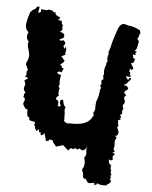

<svg xmlns="http://www.w3.org/2000/svg" viewBox="-20 -565 463 585"><path d="M408 -464 407 -468V-472Q388 -485 372 -487Q360 -492 357 -492Q348 -492 342 -482L337 -473L333 -463L327 -449L321 -434L318 -424Q316 -418 314 -414Q313 -411 311 -407Q310 -402 311 -398Q308 -396 308 -393V-390L307 -387Q306 -386 307 -383L308 -380V-378Q303 -374 304 -369Q299 -360 297 -350V-342Q297 -336 294 -335Q295 -332 295 -323Q289 -322 289 -318V-309Q285 -305 285 -301Q289 -300 287 -295L285 -292L284 -289V-286L283 -283Q281 -278 282 -277Q280 -271 278 -266L273 -255Q272 -253 272 -249Q271 -246 271 -244L270 -232L268 -227L265 -223Q263 -216 267 -214Q263 -213 261 -207Q248 -189 222 -188Q213 -187 203 -188L195 -189H189Q186 -188 181 -191Q178 -192 175 -197Q176 -198 176 -202V-207L177 -215V-223Q176 -234 180 -238Q175 -243 174 -249L173 -255L172 -261Q163 -262 163 -255Q162 -254 163 -249L165 -242Q159 -239 155 -243Q159 -246 157 -251Q159 -256 156 -259L154 -260L152 -262Q146 -264 160 -275Q156 -280 159 -283Q158 -289 162 -296Q159 -298 159 -302Q159 -306 162 -307Q160 -318 166 -336L163 -338L159 -339Q156 -340 154 -344Q161 -350 168 -344L170 -350L173 -354Q174 -356 173 -357Q172 -358 168 -358Q171 -363 163 -368L167 -371L171 -373Q175 -376 177 -381Q172 -383 172 -388L171 -389L169 -390Q167 -392 167 -393L173 -396L179 -398Q178 -401 179 -405L181 -410Q183 -418 180 -424L178 -416Q170 -424 176 -428L178 -430L179 -433Q179 -437 174 -442Q162 -440 161 -444Q162 -445 166 -447L169 -448H172Q183 -462 163 -468Q174 -476 169 -480Q174 -487 168 -494Q170 -501 166 -502L161 -503L157 -505Q159 -507 161 -508L163 -509L164 -511L159 -514L153 -518Q147 -522 150 -528Q143 -526 142 -530L141 -532L139 -533Q133 -535 128 -536Q124 -533 117 -535L111 -536L105 -537Q105 -530 104 -529Q102 -525 97 -527V-532L99 -536Q101 -542 100 -545Q96 -546 92 -543Q88 -540 88 -538Q82 -536 79 -534L76 -531L72 -528Q70 -524 66 -513L63 -505L61 -497Q55 -478 67 -467Q62 -459 62 -452Q62 -443 68 -439Q62 -432 67 -413Q69 -401 69 -397Q68 -387 62 -377Q56 -367 62 -363Q62 -356 66 -352Q61 -350 61 -342L60 -336Q58 -332 55 -330Q64 -332 65 -325Q59 -324 54 -319Q57 -314 57 -309L56 -305L54 -301Q50 -291 58 -283Q54 -281 53 -277V-274L51 -271L54 -267L56 -264L55 -259L53 -255Q50 -250 51 -247L53 -242L56 -237Q58 -232 63 -232Q65 -230 63 -225V-217Q63 -208 70 -207Q66 -200 74 -197L81 -195L87 -193Q82 -182 87 -180Q86 -176 87 -173L89 -171L90 -167Q92 -165 94 -168L96 -170Q97 -171 99 -171Q98 -166 99 -163.5Q100 -161 104 -162Q102 -154 107 -153Q110 -152 115 -160Q116 -156 118 -148L119 -141L120 -135Q126 -137 127 -134Q128 -140 133 -140L138 -138L142 -136Q140 -132 144 -128L148 -123Q150 -121 150 -118L159 -120L165 -121L171 -123Q173 -123 188 -106Q193 -114 197 -113L200 -112L202 -111Q206 -111 210 -114Q215 -106 222 -113Q228 -107 232 -107Q238 -107 245 -117L246 -118Q244 -114 243 -111V-96Q241 -88 236 -84L238 -79V-74Q237 -67 239 -65Q236 -64 236 -63Q238 -58 233 -54L231 -50L230 -46L232 -41L233 -36V-26Q234 -20 241 -20Q242 -17 244 -15Q246 -6 256 -7L263 -8Q268 -8 269 -7Q264 -4 268 -2Q269 -1 274 -3L276 -7Q283 0 306 0Q306 -3 304 -3Q311 -2 319 -13Q318 -14 316 -16L315 -18Q319 -25 316 -30L318 -31H320Q315 -40 319 -45Q317 -47 317 -53Q317 -58 319 -62L317 -63L314 -64V-66L313 -68Q311 -70 312 -71V-76Q310 -78 312 -79L318 -76L322 -78L325 -81Q321 -85 324 -89L327 -93L331 -96Q323 -98 323 -101Q329 -100 329 -105L327 -108L326 -112Q330 -118 329 -130L330 -134V-137Q330 -140 334 -141Q332 -144 336 -147L334 -148L332 -149Q330 -151 330 -152Q334 -149 339 -155Q342 -160 341 -164L339 -171L337 -177Q342 -182 340 -186L339 -189Q339 -191 341 -193L340 -194L339 -196Q338 -197 340 -199H344Q346 -199 348 -201L346 -203L343 -204L349 -206Q348 -210 346 -216Q350 -216 351.5 -217.5Q353 -219 352 -221V-227Q354 -231 356 -234Q356 -236 355 -237L354 -238V-240Q353 -245 359 -250Q361 -255 360 -257V-260L359 -262Q357 -268 360 -271L362 -272H364Q363 -279 357 -283Q362 -285 362 -289Q369 -289 371 -297L368 -300L366 -303Q363 -306 359 -303V-307L361 -308L363 -309L368 -312L371 -316L375 -319Q380 -323 379 -327Q375 -328 373 -326Q371 -324 371 -320L369 -323L366 -327Q364 -330 365 -334Q372 -329 379 -332Q376 -335 376 -340L377 -343L376 -347Q375 -346 373 -346V-347L374 -349L376 -350L375 -353Q375 -355 376 -356L379 -354L381 -351Q387 -356 386 -358L384 -362L382 -366Q381 -369 379 -373Q386 -372 388 -376L390 -381L392 -386Q388 -385 386 -390L385 -395V-399Q393 -397 394 -398Q394 -400 392 -402L393 -404L395 -405Q397 -407 395 -409H389Q396 -414 398 -421L400 -428L402 -435Q404 -438 402 -441L400 -444L398 -446L400 -448L401 -451Q402 -454 405 -455L403 -459Q408 -461 408 -464Z"/></svg>

Font: Kom-post
Style: Regular
Weight: 400
Designer: @guaschetti
Foundry: guaschetti
Version: Version 1.00 December 6, 2021, initial release